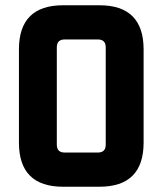

<svg xmlns="http://www.w3.org/2000/svg" viewBox="-20 -710 618 730"><path d="M52 -168V-522Q52 -690 220 -690H358Q526 -690 526 -522V-168Q526 0 358 0H220Q52 0 52 -168ZM196 -160Q196 -130 226 -130H352Q382 -130 382 -160V-530Q382 -560 352 -560H226Q196 -560 196 -530Z"/></svg>

Font: Oxanium
Style: Bold
Weight: 700
Designer: Severin Meyer
Version: Version 2.000